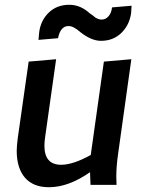

<svg xmlns="http://www.w3.org/2000/svg" viewBox="-20 -774 597 804"><path d="M185 10Q267 10 357 -53L359 0H468L467 -34Q467 -78 475 -133L530 -526L415 -516L360 -125Q286 -84 236 -84Q166 -84 166 -164Q166 -180 169 -200L215 -526L100 -516L54 -193Q50 -157 50 -143Q50 -70 84.5 -30Q119 10 185 10ZM403 -603Q454 -603 488 -636Q522 -669 529 -719Q530 -728 531 -750L449 -743Q447 -721 435 -706.5Q423 -692 405 -692Q394 -692 380 -700Q370 -709 356 -718Q317 -754 270 -754Q218 -754 184 -721Q150 -688 144 -638Q143 -631 142.5 -621Q142 -611 141 -607L223 -614Q233 -665 267 -665Q288 -665 317 -639Q363 -603 403 -603Z"/></svg>

Font: Brisa Sans Medium
Style: Italic
Weight: 600
Italic angle: -8°
Designer: Dalton Maag Ltd
Foundry: Dalton Maag Ltd
Version: Version 1.101;July 10, 2019;FontCreator 11.5.0.2425 64-bit